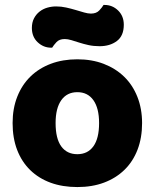

<svg xmlns="http://www.w3.org/2000/svg" viewBox="-20 -741 626 777"><path d="M555 -243Q555 -183 536.5 -135Q518 -87 483.5 -53.5Q449 -20 401 -2Q353 16 293 16Q233 16 185 -1.5Q137 -19 102.5 -52.5Q68 -86 49.5 -134Q31 -182 31 -243Q31 -302 50 -350Q69 -398 103.5 -431.5Q138 -465 186 -483Q234 -501 293 -501Q352 -501 400 -482.5Q448 -464 482.5 -430.5Q517 -397 536 -349Q555 -301 555 -243ZM293 -368Q251 -368 228 -335.5Q205 -303 205 -243Q205 -180 228 -148.5Q251 -117 293 -117Q335 -117 358 -149Q381 -181 381 -243Q381 -303 358 -335.5Q335 -368 293 -368ZM207 -715Q228 -715 248 -710.5Q268 -706 286.5 -700.5Q305 -695 320.5 -690.5Q336 -686 348 -686Q370 -686 382 -699Q394 -712 399 -721H403Q435 -721 458 -698.5Q481 -676 481 -641Q481 -596 453 -575Q425 -554 383 -554Q359 -554 338.5 -558.5Q318 -563 301 -568.5Q284 -574 269 -578.5Q254 -583 242 -583Q220 -583 208.5 -570.5Q197 -558 191 -548H187Q156 -548 132.5 -570Q109 -592 109 -628Q109 -650 117.5 -666.5Q126 -683 140 -694Q154 -705 171.5 -710Q189 -715 207 -715Z"/></svg>

Font: Baloo Da 2 ExtraBold
Style: Regular
Weight: 800
Designer: Noopur Datye, Sulekha Rajkumar and Ek Type
Foundry: Ek Type
Version: Version 1.640;hotconv 1.0.111;makeotfexe 2.5.65597; ttfautoh